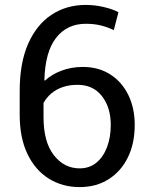

<svg xmlns="http://www.w3.org/2000/svg" viewBox="-20 -741 599 771"><path d="M299.8 10.3Q230.5 10.3 176 -23.7Q121.6 -57.6 90.3 -122.6Q59.1 -187.5 59.1 -279.8V-375.5Q59.1 -488.3 93 -565.2Q127 -642.1 186.8 -681.6Q246.6 -721.2 324.2 -721.2Q360.4 -721.2 396.2 -712.9Q432.1 -704.6 455.6 -691.9L437 -620.1Q414.1 -631.3 386.7 -638.4Q359.4 -645.5 324.2 -645.5Q249.5 -645.5 205.3 -589.1Q161.1 -532.7 158.2 -418.9L160.2 -417Q187.5 -442.4 227.1 -457.3Q266.6 -472.2 312.5 -472.2Q376 -472.2 422.9 -442.1Q469.7 -412.1 495.4 -359.4Q521 -306.6 521 -239.3Q521 -165.5 493.7 -109.4Q466.3 -53.2 416.5 -21.5Q366.7 10.3 299.8 10.3ZM299.8 -64.9Q339.4 -64.9 367.2 -87.9Q395 -110.8 409.9 -150.4Q424.8 -189.9 424.8 -239.3Q424.8 -309.6 389.4 -355Q354 -400.4 291.5 -400.4Q258.8 -400.4 232.2 -391.4Q205.6 -382.3 186.3 -366Q167 -349.6 154.8 -327.6V-270.5Q154.8 -171.4 196 -118.2Q237.3 -64.9 299.8 -64.9Z"/></svg>

Font: Roboto Slab LO
Style: Regular
Weight: 400
Designer: Google
Version: Version 2.000